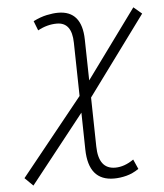

<svg xmlns="http://www.w3.org/2000/svg" viewBox="-52 -749 689 805"><g transform="rotate(-5 293.0 -346.5)"><path d="M56.2 9.8 21.5 -24.4 281.7 -347.7 277.3 -572.3Q275.9 -658.2 212.9 -658.2Q171.9 -658.2 132.8 -636.7L117.2 -676.8Q147.5 -691.9 174.3 -697.5Q201.2 -703.1 222.2 -703.1Q321.8 -703.1 324.2 -581.5L327.6 -409.2L538.6 -698.2L573.2 -668.9L329.1 -336.9L333 -130.9Q334.5 -35.2 404.8 -35.2Q443.4 -35.2 482.4 -62.5L500.5 -21.5Q474.6 -3.9 448 2.9Q421.4 9.8 395.5 9.8Q288.6 9.8 286.1 -121.6L283.2 -277.3Z"/></g></svg>

Font: Cascadia Mono NF ExtraLight
Style: Italic
Weight: 200
Italic angle: -10°
Monospace: yes
Designer: Aaron Bell
Foundry: Saja Typeworks
Version: Version 2404.023; ttfautohint (v1.8.4)